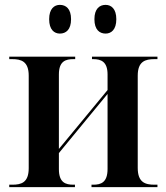

<svg xmlns="http://www.w3.org/2000/svg" viewBox="-20 -769 684 789"><path d="M414 -631C437 -631 458 -647 458 -690C458 -733 437 -749 414 -749C389 -749 368 -733 368 -690C368 -647 389 -631 414 -631ZM226 -631C251 -631 272 -647 272 -690C272 -733 251 -749 226 -749C203 -749 182 -733 182 -690C182 -647 203 -631 226 -631ZM18 0H288V-10H282C250 -10 222 -18 222 -74V-140L422 -383V-75C422 -19 395 -10 363 -10H356V0H627V-10H615C577 -10 546 -19 546 -79V-458C546 -517 577 -526 615 -526H627V-536H358V-526H363C395 -526 422 -516 422 -463V-399L222 -157V-463C222 -518 250 -526 282 -526H289V-536H18V-526H30C67 -526 98 -517 98 -458V-78C98 -18 67 -10 30 -10H18Z"/></svg>

Font: Noto Serif Display SemiCondensed SemiBold
Style: Regular
Weight: 600
Width: 4
Designer: Monotype Design Team
Foundry: Monotype Imaging Inc.
Version: Version 2.009